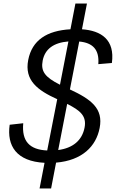

<svg xmlns="http://www.w3.org/2000/svg" viewBox="-20 -906 660 1082"><path d="M534 -544.5 610.5 -551C628.5 -683 549.5 -733.5 442 -741L470 -886H405L377 -741C244 -733.5 160.5 -679.5 139 -568C116.5 -453 192 -397 302.5 -347L246 -58C147 -62.5 101.5 -109.5 111 -211.5L34.5 -203C17.5 -84 73 3.5 231 11.5L203 156H268L296 10.5C443.5 -2 521.5 -81.5 541.5 -184.5C563.5 -295.5 492 -347 374 -402L426.5 -672C503 -665 540.5 -626.5 534 -544.5ZM220.5 -564.5C233.5 -630 282 -665.5 365.5 -672.5L318 -428.5C232.5 -471.5 209 -504.5 220.5 -564.5ZM308 -60.5 358.5 -320.5C432.5 -283.5 469.5 -252 456.5 -186.5C442.5 -114.5 390.5 -71.5 308 -60.5Z"/></svg>

Font: Monaspace Krypton Light
Style: Italic
Weight: 300
Italic angle: -11°
Designer: Riley Cran & the Lettermatic Team
Foundry: Lettermatic
Version: Version 1.101 (Monaspace Krypton)